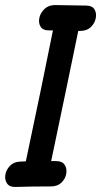

<svg xmlns="http://www.w3.org/2000/svg" viewBox="-31 -736 399 758"><path d="M31 2Q93 0 170 0Q196 0 211.5 -15Q227 -30 230.5 -50Q234 -70 224.5 -85Q215 -100 191 -100H171Q236 -409 278 -614H286Q312 -614 327.5 -629Q343 -644 347 -664Q351 -684 342 -699Q333 -714 309 -714Q236 -715 186 -716Q161 -716 145 -701Q129 -686 124.5 -666Q120 -646 129 -631Q138 -616 162 -616H178Q137 -410 71 -99L48 -98Q23 -97 8 -81Q-7 -65 -10 -45.5Q-13 -26 -3 -11.5Q7 3 31 2Z"/></svg>

Font: Balsamiq Sans
Style: Italic
Weight: 400
Italic angle: -12°
Designer: Michael Angeles
Foundry: Balsamiq SRL
Version: Version 1.020; ttfautohint (v1.8.4.7-5d5b);gftools[0.9.26]